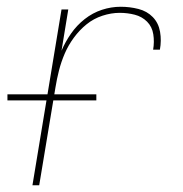

<svg xmlns="http://www.w3.org/2000/svg" viewBox="-20 -548 540 568"><path d="M76 0 162 -520H182L162 -398Q173 -424 190 -448.5Q207 -473 230.5 -491.5Q254 -510 281.5 -519Q309 -528 337 -528Q364 -528 389.5 -521.5Q415 -515 432 -497.5Q449 -480 453.5 -454Q458 -428 453 -401H433Q437 -424 433.5 -446.5Q430 -469 415 -484Q400 -499 378.5 -504.5Q357 -510 334 -510Q309 -510 283 -501.5Q257 -493 236 -476Q215 -459 198.5 -436.5Q182 -414 171.5 -389.5Q161 -365 154.5 -339.5Q148 -314 144 -289L96 0ZM265 -251H2V-269H265Z"/></svg>

Font: Iosevka Thin Oblique
Style: Regular
Weight: 100
Italic angle: -9°
Monospace: yes
Designer: Belleve Invis
Foundry: Belleve Invis
Version: Version 32.5.0; ttfautohint (v1.8.4)